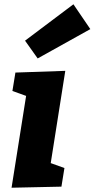

<svg xmlns="http://www.w3.org/2000/svg" viewBox="-20 -872 442 897"><path d="M52 -533 285 -541 217 -110 281 -87 267 0 34 5 102 -424 38 -447ZM402 -736 156 -599 97 -682 323 -852Z"/></svg>

Font: Bitter Pro ExtraBold
Style: Italic
Weight: 800
Italic angle: -9°
Designer: Sol Matas, and Bitter project Authors
Foundry: Sol Matas
Version: Version 1.010